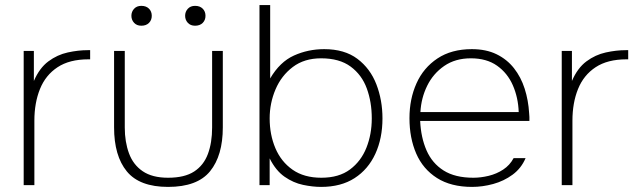

<svg xmlns="http://www.w3.org/2000/svg" viewBox="-20 -727 2510 754"><path d="M73 0V-527H113V-409Q135 -460 170 -486Q205 -512 246 -521Q287 -530 324 -530Q326 -530 329 -530Q332 -530 334 -530V-494H327Q253 -494 206 -463Q159 -432 137 -377.5Q115 -323 115 -253V0Z M640 7Q528 7 478 -54Q428 -115 428 -227V-527H470V-226Q470 -170 486.5 -125Q503 -80 540.5 -54.5Q578 -29 640 -29Q705 -29 742.5 -53.5Q780 -78 796.5 -122.5Q813 -167 813 -226V-527H855V-227Q855 -116 805 -54.5Q755 7 640 7ZM746 -626Q728 -626 717.5 -637.5Q707 -649 707 -665Q707 -681 717.5 -692.5Q728 -704 746 -704Q765 -704 776 -693Q787 -682 787 -665Q787 -648 776 -637Q765 -626 746 -626ZM535 -626Q517 -626 506.5 -637.5Q496 -649 496 -665Q496 -681 506.5 -692.5Q517 -704 535 -704Q554 -704 565 -693Q576 -682 576 -665Q576 -648 565 -637Q554 -626 535 -626Z M1241 7Q1208 7 1170 -1Q1132 -9 1097.5 -33Q1063 -57 1039 -105V0H999V-707H1041V-419Q1079 -484 1134.5 -509Q1190 -534 1253 -534Q1333 -534 1383.5 -496Q1434 -458 1458 -396Q1482 -334 1482 -262Q1482 -184 1454 -123Q1426 -62 1372.5 -27.5Q1319 7 1241 7ZM1242 -29Q1311 -29 1354.5 -61.5Q1398 -94 1419 -147Q1440 -200 1440 -262Q1440 -326 1420.5 -379.5Q1401 -433 1357 -465.5Q1313 -498 1241 -498Q1175 -498 1130 -464Q1085 -430 1062 -376Q1039 -322 1039 -262Q1039 -198 1061.5 -145Q1084 -92 1129 -60.5Q1174 -29 1242 -29Z M1834 7Q1751 7 1696 -28Q1641 -63 1614.5 -124Q1588 -185 1588 -263Q1588 -338 1615.5 -399.5Q1643 -461 1698 -497.5Q1753 -534 1833 -534Q1889 -534 1930 -514Q1971 -494 1998.5 -459Q2026 -424 2040.5 -378.5Q2055 -333 2058 -282Q2059 -275 2059 -267.5Q2059 -260 2059 -252H1630Q1633 -187 1655 -136.5Q1677 -86 1722 -57.5Q1767 -29 1839 -29Q1868 -29 1899 -36.5Q1930 -44 1956 -61Q1982 -78 1997 -106H2044Q2027 -66 1993 -41Q1959 -16 1917 -4.5Q1875 7 1834 7ZM1631 -287H2017Q2015 -344 1994 -392Q1973 -440 1932 -469Q1891 -498 1829 -498Q1768 -498 1724.5 -468Q1681 -438 1657.5 -390Q1634 -342 1631 -287Z M2186 0V-527H2226V-409Q2248 -460 2283 -486Q2318 -512 2359 -521Q2400 -530 2437 -530Q2439 -530 2442 -530Q2445 -530 2447 -530V-494H2440Q2366 -494 2319 -463Q2272 -432 2250 -377.5Q2228 -323 2228 -253V0Z"/></svg>

Font: Onest Thin
Style: Regular
Weight: 250
Designer: Dmitri Voloshin, Andrey Kudryavtsev
Foundry: Dmitri Voloshin, Andrey Kudryavtsev
Version: Version 1.000;gftools[0.9.33]